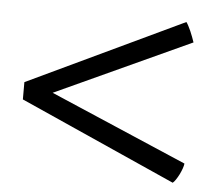

<svg xmlns="http://www.w3.org/2000/svg" viewBox="-41 -530 616 551"><g transform="rotate(5 267.0 -254.5)"><path d="M26.4 -273.4 474.6 -485.8Q477.5 -481.9 481 -475.3Q484.4 -468.8 488 -460.7Q491.7 -452.6 494.6 -444.3Q497.6 -436 500 -429.2L109.9 -250L504.4 -80.6Q503.9 -75.2 501 -66.7Q498 -58.1 493.7 -49.3Q489.3 -40.5 484.4 -33.2Q479.5 -25.9 475.6 -22.9L26.4 -223.6Z"/></g></svg>

Font: Fjord
Style: One
Weight: 400
Designer: Viktoriya Grabowska
Foundry: Viktoriya Grabowska
Version: Version 1.002